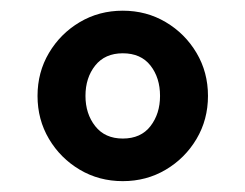

<svg xmlns="http://www.w3.org/2000/svg" viewBox="-20 -752 450 352"><path d="M136.7 -576.2Q136.7 -609.4 154.5 -631.8Q172.4 -654.3 205.1 -654.3Q238.3 -654.3 255.9 -631.8Q273.4 -609.4 273.4 -576.2Q273.4 -543.5 255.9 -520.8Q238.3 -498 205.1 -498Q172.4 -498 154.5 -520.8Q136.7 -543.5 136.7 -576.2ZM48.8 -576.2Q48.8 -532.7 69.8 -497.3Q90.8 -461.9 126.2 -440.9Q161.6 -419.9 205.1 -419.9Q248.5 -419.9 283.9 -440.9Q319.3 -461.9 340.3 -497.3Q361.3 -532.7 361.3 -576.2Q361.3 -619.6 340.3 -655Q319.3 -690.4 283.9 -711.4Q248.5 -732.4 205.1 -732.4Q161.6 -732.4 126.2 -711.4Q90.8 -690.4 69.8 -655Q48.8 -619.6 48.8 -576.2Z"/></svg>

Font: Giphurs
Style: Regular
Weight: 400
Version: Version 2.010